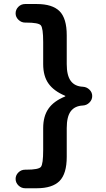

<svg xmlns="http://www.w3.org/2000/svg" viewBox="-20 -790 540 979"><path d="M402.3 -347.7Q421.9 -346.7 436 -333Q450.2 -319.3 450.2 -300.3Q450.2 -281.2 436 -267.1Q421.9 -252.9 402.3 -252Q361.3 -250 340.8 -222.7Q320.3 -195.3 320.3 -136.7V9.8Q320.3 95.7 283.7 132.8Q247.1 169.9 167 169.9H108.4Q88.9 169.9 74.2 155.8Q59.6 141.6 59.6 122.1Q59.6 103.5 73.7 89.4Q87.9 75.2 108.4 75.2H113.3Q176.8 75.2 188.5 61Q200.2 46.9 200.2 -25.4V-136.7Q200.2 -197.3 227.1 -235.8Q253.9 -274.4 311.5 -297.9Q312.5 -297.9 313 -299.8Q313.5 -301.8 311.5 -301.8Q253.9 -326.2 227.1 -364.3Q200.2 -402.3 200.2 -462.9V-575.2Q200.2 -647.5 188 -661.1Q175.8 -674.8 113.3 -674.8H108.4Q88.9 -674.8 74.2 -689Q59.6 -703.1 59.6 -721.7Q59.6 -741.2 73.7 -755.4Q87.9 -769.5 108.4 -769.5H167Q247.1 -769.5 283.7 -732.9Q320.3 -696.3 320.3 -610.4V-462.9Q320.3 -405.3 340.8 -377.4Q361.3 -349.6 402.3 -347.7Z"/></svg>

Font: Rounded Mgen+ 1m bold
Style: Bold
Weight: 700
Designer: [Source Han Sans]
Ryoko NISHIZUKA  (kana & ideographs); Paul D. Hunt (Latin, Greek & Cyrillic); Wenlong ZHANG  (bopomofo
Version: Version 1.059.20150602